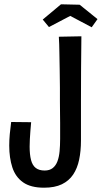

<svg xmlns="http://www.w3.org/2000/svg" viewBox="-20 -867 474 894"><path d="M185 7Q123 7 87.5 -18Q52 -43 37.5 -87.5Q23 -132 23 -189Q23 -215 25.5 -242.5Q28 -270 32 -299L125 -298Q123 -277 121.5 -257Q120 -237 119 -219Q118 -201 118 -185Q118 -147 124.5 -122Q131 -97 146.5 -85Q162 -73 188 -73Q211 -73 225.5 -84.5Q240 -96 247.5 -116Q255 -136 257.5 -163Q260 -190 260 -221Q260 -237 260 -255.5Q260 -274 260 -295Q260 -316 259.5 -341Q259 -366 259 -396Q259 -422 259 -459Q259 -496 258 -538.5Q257 -581 256.5 -622Q256 -663 254 -696L359 -698Q358 -628 357.5 -549Q357 -470 357 -402Q357 -368 357 -338Q357 -308 357 -278Q357 -248 357 -213Q357 -164 348.5 -123.5Q340 -83 320.5 -54Q301 -25 268 -9Q235 7 185 7ZM407 -740 307 -793 208 -741 179 -776 264 -847 351 -845 434 -778Z"/></svg>

Font: Truculenta SemiBold
Style: Regular
Weight: 600
Version: Version 1.002